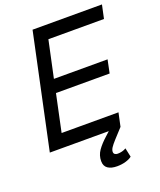

<svg xmlns="http://www.w3.org/2000/svg" viewBox="-165 -812 936 1123"><g transform="rotate(-20 303.5 -250.0)"><path d="M24 0 175 -710H607L589 -626H243L194 -397H528L511 -315H177L128 -84H482L464 0ZM367 210Q331 210 310 195.5Q289 181 289 150Q289 114 309.5 84.5Q330 55 367 22L411 -18L464 0L409 60Q389 82 380 96Q371 110 371 122Q371 132 378 137Q385 142 395 142Q409 142 423 138.5Q437 135 448 128L460 184Q447 195 422 202.5Q397 210 367 210Z"/></g></svg>

Font: Geist Mono
Style: Italic
Weight: 400
Italic angle: -12°
Monospace: yes
Designer: Basement.studio, Andrés Briganti, Mateo Zaragoza
Foundry: Basement.studio, Vercel, Andrés Briganti, Guido Ferreyra, Mateo Zaragoza
Version: Version 1.500